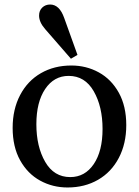

<svg xmlns="http://www.w3.org/2000/svg" viewBox="-20 -820 615 850"><path d="M296 -530Q362 -530 417.5 -499.5Q473 -469 506 -409.5Q539 -350 539 -266Q539 -184 506 -121Q473 -58 414 -24Q355 10 279 10Q213 10 157.5 -20.5Q102 -51 69 -110.5Q36 -170 36 -254Q36 -336 69 -399Q102 -462 161 -496Q220 -530 296 -530ZM291 -36Q356 -36 395 -93.5Q434 -151 434 -249Q434 -348 395 -416Q356 -484 284 -484Q219 -484 180 -426Q141 -368 141 -270Q141 -171 180 -103.5Q219 -36 291 -36ZM153 -751Q153 -773 167 -786.5Q181 -800 202 -800Q243 -800 264 -741L323 -577L294 -560L180 -691Q166 -707 159.5 -722Q153 -737 153 -751Z"/></svg>

Font: Minipax
Style: Regular
Weight: 400
Designer: Raphaël Ronot
Foundry: Velvetyne Type Foundry
Version: Version 1.000